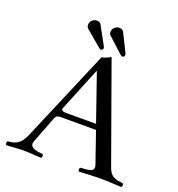

<svg xmlns="http://www.w3.org/2000/svg" viewBox="-147 -946 992 1071"><g transform="rotate(20 349.5 -410.5)"><path d="M208.6 -783C208.6 -774 211.6 -767 215.6 -763L314.6 -679C316.6 -677 319.6 -676 322.6 -676C327.6 -676 335.6 -681 335.6 -689C335.6 -692 334.4 -695.4 331.9 -700L272.6 -809C267.6 -817 260.6 -821 249.6 -821C220.6 -821 208.6 -799.2 208.6 -783ZM339.6 -788C339.6 -780 341.6 -773 346.6 -769L434.6 -688.5C439 -684.5 443 -681 448.6 -681C455.6 -681 461.6 -686 461.6 -693C461.6 -695 461.1 -700.2 459.2 -704L404.6 -814C399.6 -822 392.6 -826 377.6 -826C361.9 -826 339.6 -811.3 339.6 -788ZM260.5 -278C238.5 -278 231.1 -286.1 235.3 -296.3L340.5 -555H343.5L439.5 -278ZM147.5 -69 207.5 -224C212.5 -237 218.5 -246 242.5 -246H451L514.5 -62C528.6 -21 488.1 -21.4 440.5 -18C434.5 -12 434.5 -1 440.5 5C477.5 4 532.5 0 571.5 0C612.5 0 655.5 4 692.5 5C698.5 -1 698.5 -12 692.5 -18C653.7 -21.5 620.5 -25 602.5 -76L393.5 -658C378.5 -649 354.5 -638 341.5 -638L109.5 -92C83.7 -31.3 53 -21 9.5 -18C3.5 -12 3.5 -1 9.5 5C46.5 4 69.5 0 108.5 0C149.5 0 179.5 4 216.5 5C222.5 -1 222.5 -12 216.5 -18C178.9 -20.6 131.3 -27.3 147.5 -69Z"/></g></svg>

Font: Libertinus Serif Display
Style: Regular
Weight: 400
Designer: Philipp H. Poll
Foundry: Khaled Hosny
Version: Version 6.1